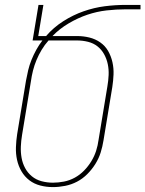

<svg xmlns="http://www.w3.org/2000/svg" viewBox="-20 -755 593 783"><path d="M196 8Q169 8 144 1.5Q119 -5 99.5 -20Q80 -35 67.5 -56.5Q55 -78 49.5 -103Q44 -128 45 -155Q46 -182 50 -208L86 -426Q90 -448 95 -469Q100 -490 108.5 -511Q117 -532 128 -552Q139 -572 153 -590H113L137 -735H157L136 -608H168Q198 -643 238 -668.5Q278 -694 321 -709Q364 -724 407 -729.5Q450 -735 493 -735H553V-717H493Q454 -717 414.5 -712.5Q375 -708 336.5 -695Q298 -682 260.5 -660Q223 -638 194 -608H294Q320 -608 344.5 -602Q369 -596 389 -582Q409 -568 421 -547Q433 -526 438.5 -501.5Q444 -477 443 -451.5Q442 -426 438 -400L402 -182Q398 -157 390.5 -133Q383 -109 369 -86.5Q355 -64 336 -45Q317 -26 294 -14Q271 -2 245.5 3Q220 8 196 8ZM196 -10Q218 -10 241 -14.5Q264 -19 285 -30.5Q306 -42 323 -59.5Q340 -77 352.5 -97.5Q365 -118 372 -140Q379 -162 382 -185L418 -403Q422 -426 423 -449Q424 -472 419.5 -493.5Q415 -515 404.5 -534Q394 -553 377.5 -566Q361 -579 339 -584.5Q317 -590 294 -590H178Q162 -572 150 -552Q138 -532 129 -510.5Q120 -489 114.5 -467Q109 -445 106 -423L70 -205Q66 -181 65 -157.5Q64 -134 68 -111.5Q72 -89 82.5 -69.5Q93 -50 110 -36Q127 -22 149.5 -16Q172 -10 196 -10Z"/></svg>

Font: Iosevka Thin Oblique
Style: Regular
Weight: 100
Italic angle: -9°
Monospace: yes
Designer: Belleve Invis
Foundry: Belleve Invis
Version: Version 32.5.0; ttfautohint (v1.8.4)